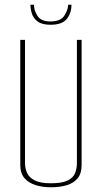

<svg xmlns="http://www.w3.org/2000/svg" viewBox="-20 -789 432 814"><path d="M196 5Q161 5 131.5 -4Q102 -13 84 -33.5Q66 -54 66 -89V-620H86V-97Q86 -75 95 -55.5Q104 -36 127.5 -24Q151 -12 196 -12Q244 -12 267.5 -24Q291 -36 298.5 -55.5Q306 -75 306 -97V-620H326V-89Q326 -54 309.5 -33.5Q293 -13 263.5 -4Q234 5 196 5ZM194 -684Q158 -684 139.5 -698Q121 -712 115 -732Q109 -752 109 -769H124Q124 -745 139 -721.5Q154 -698 194 -698Q236 -698 252 -721.5Q268 -745 269 -769H283Q283 -733 263 -708.5Q243 -684 194 -684Z"/></svg>

Font: Smooch Sans Thin Thin
Style: Regular
Weight: 250
Version: Version 1.010